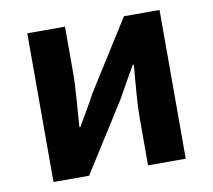

<svg xmlns="http://www.w3.org/2000/svg" viewBox="-67 -636 790 712"><g transform="rotate(-10 328.0 -280.0)"><path d="M79 0H213L377 -259C395 -292 425 -344 444 -377H448C442 -307 435 -233 435 -176V0H577V-560H443L279 -300C262 -267 231 -216 212 -183H209C213 -252 221 -327 221 -383V-560H79Z"/></g></svg>

Font: Source Han Sans JP
Style: Bold
Weight: 700
Designer: Ryoko NISHIZUKA 西塚涼子 (kana, bopomofo & ideographs); Paul D. Hunt (Latin, Greek & Cyrillic); Sandoll Communications 산돌커뮤니
Foundry: Adobe
Version: Version 2.002;hotconv 1.0.116;makeotfexe 2.5.65601